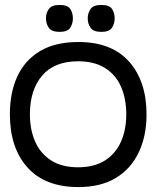

<svg xmlns="http://www.w3.org/2000/svg" viewBox="-20 -743 648 777"><path d="M297 14Q162 14 91 -65.5Q20 -145 20 -280Q20 -369 50.5 -434.5Q81 -500 142.5 -536.5Q204 -573 297 -573Q432 -573 502.5 -493.5Q573 -414 573 -280Q573 -193 541.5 -126.5Q510 -60 449 -23Q388 14 297 14ZM296 -66Q361 -66 404.5 -93.5Q448 -121 469.5 -169.5Q491 -218 491 -280Q491 -343 470 -391.5Q449 -440 405.5 -467.5Q362 -495 296 -495Q200 -495 150.5 -437Q101 -379 101 -280Q101 -219 122 -170.5Q143 -122 186.5 -94Q230 -66 296 -66ZM221 -614Q189 -614 177.5 -630.5Q166 -647 166 -669Q166 -690 177.5 -706.5Q189 -723 221 -723Q254 -723 264.5 -706.5Q275 -690 275 -669Q275 -647 264 -630.5Q253 -614 221 -614ZM390 -614Q358 -614 346.5 -630.5Q335 -647 335 -669Q335 -690 346.5 -706.5Q358 -723 390 -723Q423 -723 433.5 -706.5Q444 -690 444 -669Q444 -647 433 -630.5Q422 -614 390 -614Z"/></svg>

Font: Darker Grotesque Light SemiBold
Style: Regular
Weight: 600
Version: Version 1.000;gftools[0.9.28]